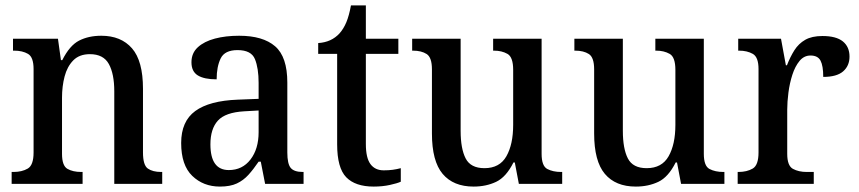

<svg xmlns="http://www.w3.org/2000/svg" viewBox="-20 -679 3171 709"><path d="M23 0V-44H30Q61 -44 82.5 -56.5Q104 -69 104 -116V-424Q104 -468 83.5 -480Q63 -492 32 -492H28V-536H194L205 -457H210Q237 -511 272 -529Q307 -547 354 -547Q427 -547 467.5 -500.5Q508 -454 508 -351V-116Q508 -69 526 -56.5Q544 -44 575 -44H579V0H402V-342Q402 -406 382 -442.5Q362 -479 312 -479Q273 -479 250.5 -456Q228 -433 218.5 -396.5Q209 -360 209 -318V-111Q209 -67 229 -55.5Q249 -44 280 -44H285V0Z M792 10Q731 10 690 -29.5Q649 -69 649 -151Q649 -231 701 -269Q753 -307 858 -311L935 -314V-373Q935 -427 921.5 -460.5Q908 -494 857 -494Q810 -494 795 -463.5Q780 -433 780 -386Q734 -386 710.5 -400.5Q687 -415 687 -449Q687 -483 710.5 -504.5Q734 -526 773.5 -536.5Q813 -547 863 -547Q951 -547 996 -508Q1041 -469 1041 -374V-116Q1041 -74 1053.5 -59Q1066 -44 1098 -44H1101V0H959L943 -82H935Q916 -54 897.5 -33.5Q879 -13 854.5 -1.5Q830 10 792 10ZM825 -51Q875 -51 905 -90Q935 -129 935 -191V-271L882 -268Q812 -264 784.5 -233.5Q757 -203 757 -146Q757 -51 825 -51Z M1360 10Q1292 10 1258.5 -24.5Q1225 -59 1225 -146V-480H1155V-520Q1204 -523 1234 -556Q1249 -573 1259 -597Q1269 -621 1276 -659H1331V-536H1451V-480H1331V-147Q1331 -96 1348 -73Q1365 -50 1397 -50Q1415 -50 1430 -52Q1445 -54 1460 -58V-8Q1447 -2 1419.5 4Q1392 10 1360 10Z M1729 10Q1654 10 1614.5 -37Q1575 -84 1575 -186V-423Q1575 -467 1555.5 -479.5Q1536 -492 1505 -492H1502V-536H1681V-196Q1681 -130 1699.5 -94Q1718 -58 1769 -58Q1825 -58 1850 -102Q1875 -146 1875 -218V-421Q1875 -468 1854 -480Q1833 -492 1804 -492H1801V-536H1980V-111Q1980 -66 2001 -55Q2022 -44 2052 -44H2056V0H1896L1881 -79H1876Q1849 -25 1812 -7.5Q1775 10 1729 10Z M2328 10Q2253 10 2213.5 -37Q2174 -84 2174 -186V-423Q2174 -467 2154.5 -479.5Q2135 -492 2104 -492H2101V-536H2280V-196Q2280 -130 2298.5 -94Q2317 -58 2368 -58Q2424 -58 2449 -102Q2474 -146 2474 -218V-421Q2474 -468 2453 -480Q2432 -492 2403 -492H2400V-536H2579V-111Q2579 -66 2600 -55Q2621 -44 2651 -44H2655V0H2495L2480 -79H2475Q2448 -25 2411 -7.5Q2374 10 2328 10Z M2704 0V-44H2707Q2738 -44 2759.5 -56.5Q2781 -69 2781 -116V-424Q2781 -468 2760 -480Q2739 -492 2709 -492H2706V-536H2864L2882 -438H2886Q2898 -469 2913.5 -493.5Q2929 -518 2953.5 -532Q2978 -546 3017 -546Q3068 -546 3092.5 -526Q3117 -506 3117 -470Q3117 -436 3093.5 -415.5Q3070 -395 3020 -395Q3020 -436 3010 -455Q3000 -474 2973 -474Q2949 -474 2932.5 -454Q2916 -434 2906 -403Q2896 -372 2891.5 -337.5Q2887 -303 2887 -274V-111Q2887 -67 2908 -55.5Q2929 -44 2959 -44H2985V0Z"/></svg>

Font: Noto Serif Bengali SemiCondensed Medium
Style: Regular
Weight: 500
Width: 4
Designer: Juan Bruce, Universal Thirst, Indian Type Foundry and the Monotype Design Team.
Foundry: Monotype Imaging Inc.
Version: Version 2.003; ttfautohint (v1.8.4.7-5d5b)